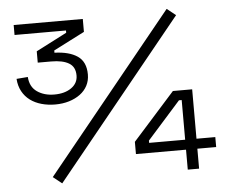

<svg xmlns="http://www.w3.org/2000/svg" viewBox="-51 -772 1019 844"><g transform="rotate(-5 458.0 -350.0)"><path d="M190 -336Q158 -336 129.5 -344Q101 -352 79.5 -368Q58 -384 45 -408Q32 -432 30 -463L80 -467Q83 -423 114 -401.5Q145 -380 190 -380Q236 -380 265 -400.5Q294 -421 294 -455Q294 -493 266.5 -509.5Q239 -526 188 -526H129V-576L265 -646V-656H38V-700H343V-643L206 -573V-563Q271 -561 307.5 -536Q344 -511 344 -455Q344 -428 332.5 -406Q321 -384 300 -368.5Q279 -353 251 -344.5Q223 -336 190 -336ZM190 12 151 -19 714 -712 753 -681ZM586 -142V-132H745V-307H733ZM795 0H745V-88H524V-142L710 -350H795V-132H878V-88H795Z"/></g></svg>

Font: Space Grotesk Light
Style: Regular
Weight: 300
Designer: Florian Karsten
Foundry: Florian Karsten
Version: Version 2.000